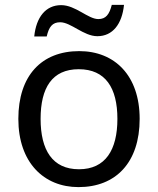

<svg xmlns="http://www.w3.org/2000/svg" viewBox="-20 -755 645 785"><path d="M120 -606H171C180 -645 194 -664 226 -664C270 -664 322 -607 378 -607C441 -607 479 -657 487 -735H437C427 -696 413 -677 382 -677C340 -677 289 -734 230 -734C167 -734 128 -685 120 -606ZM551 -269C551 -446 449 -546 304 -546C150 -546 55 -446 55 -269C55 -91 159 10 301 10C454 10 551 -91 551 -269ZM146 -269C146 -396 193 -472 302 -472C411 -472 460 -396 460 -269C460 -142 411 -63 303 -63C194 -63 146 -142 146 -269Z"/></svg>

Font: Noto Sans Kayah Li
Style: Regular
Weight: 400
Designer: Monotype Design Team, Sérgio Martins
Foundry: Monotype Imaging Inc.
Version: Version 2.002